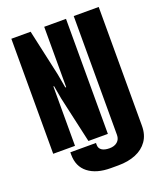

<svg xmlns="http://www.w3.org/2000/svg" viewBox="-157 -788 913 1076"><g transform="rotate(-20 300.0 -250.0)"><path d="M316 186Q231 186 182 148Q133 110 133 39V25H286V37Q286 57 302 68Q318 79 348 79Q377 79 394.5 64Q412 49 412 23V-686H561V23Q561 76 535.5 112.5Q510 149 465 167.5Q420 186 361 186ZM40 0V-686H155L216 -410L231 -326H236V-686H366V0H250L188 -276L174 -355L170 -354V0Z"/></g></svg>

Font: Chivo Mono Medium
Style: Bold
Weight: 700
Monospace: yes
Version: Version 1.008